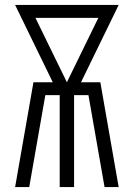

<svg xmlns="http://www.w3.org/2000/svg" viewBox="-20 -755 540 775"><path d="M41 0 115 -423H193L41 -735H459L307 -423H385L459 0H402L337 -371H279V0H221V-371H163L98 0ZM250 -423 377 -683H123Z"/></svg>

Font: Iosevka Light
Style: Regular
Weight: 300
Monospace: yes
Designer: Belleve Invis
Foundry: Belleve Invis
Version: Version 32.5.0; ttfautohint (v1.8.4)